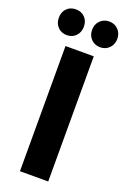

<svg xmlns="http://www.w3.org/2000/svg" viewBox="-177 -954 666 1009"><g transform="rotate(20 156.5 -450.0)"><path d="M77 -700H235V0H77ZM133 -828Q133 -797 113.5 -776.5Q94 -756 63 -756Q32 -756 12.5 -776.5Q-7 -797 -7 -828Q-7 -860 12.5 -880Q32 -900 63 -900Q94 -900 113.5 -880Q133 -860 133 -828ZM250 -756Q219 -756 199 -776.5Q179 -797 179 -828Q179 -859 199 -879.5Q219 -900 250 -900Q280 -900 300 -879.5Q320 -859 320 -828Q320 -797 300 -776.5Q280 -756 250 -756Z"/></g></svg>

Font: Argentum Sans SemiBold
Style: Regular
Weight: 600
Designer: Julieta Ulanovsky (Modified by Cristiano Sobral)
Foundry: Julieta Ulanovsky
Version: Version 5.001;November 22, 2018;FontCreator 11.5.0.2425 64-b